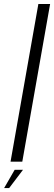

<svg xmlns="http://www.w3.org/2000/svg" viewBox="-54 -805 269 956"><path d="M-1.5 0H57L195.5 -785H137ZM-33.5 131.5H-8.5L60.5 40.5H19Z"/></svg>

Font: Anybody SemiCondensed Light
Style: Italic
Weight: 300
Width: 4
Italic angle: -10°
Version: Version 1.113;gftools[0.9.25]